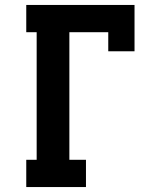

<svg xmlns="http://www.w3.org/2000/svg" viewBox="-20 -755 640 775"><path d="M86 0V-110H128V-625H86V-735H523V-548H417V-625H260V-110H327V0Z"/></svg>

Font: Iosevka Curly Slab XBdEx
Style: Regular
Weight: 800
Width: 7
Monospace: yes
Designer: Belleve Invis
Foundry: Belleve Invis
Version: Version 11.0.0; ttfautohint (v1.8.3)